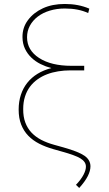

<svg xmlns="http://www.w3.org/2000/svg" viewBox="-20 -757 545 959"><path d="M73.2 -209.5Q73.2 -249.6 84.2 -283.2Q95.2 -316.8 116.1 -343.2Q137.1 -369.7 167.4 -388.3Q197.8 -407 236.5 -416.9Q208.1 -424.4 182.2 -437.3Q156.2 -450.3 136.4 -469.5Q116.5 -488.6 104.6 -513.8Q92.7 -539.1 92.3 -571Q91.6 -619.3 119.7 -656.6Q147.7 -694.2 194.4 -715.7Q241.1 -737.2 304 -737.2Q371.8 -737.2 426.1 -713.8L420.5 -691.8Q371.8 -714.5 304 -714.5Q263.1 -714.5 228.3 -703.8Q193.5 -693.2 168.5 -674Q143.5 -654.8 129.3 -628.6Q115.1 -602.3 115.1 -571Q115.1 -506.4 175.4 -467.3Q235.8 -428.3 336.6 -428.3H400.6V-405.5H331Q300.1 -405.5 270.6 -400.7Q241.1 -396 215 -386Q188.9 -376.1 167.1 -360.4Q145.2 -344.8 129.4 -323.5Q113.6 -302.2 104.8 -274.5Q95.9 -246.8 95.9 -212.4Q95.5 -174 106.4 -145.1Q117.2 -116.1 137.4 -94.6Q157.7 -73.2 186.1 -58.4Q214.5 -43.7 249.3 -34.1L297.6 -20.6Q372.2 0.4 402 21Q431.8 41.9 431.8 73.9Q431.8 96.2 418.3 122.9Q404.8 149.5 375.7 181.8L359.4 166.2Q384.9 139.6 397.4 115.4Q409.8 91.3 409.1 73.9Q408.4 50.4 381.7 34.1Q368.3 25.9 345.3 17.6Q322.4 9.2 289.1 0L246.4 -12.1Q207.7 -23.1 176 -39.2Q144.2 -55.4 121.3 -79Q98.4 -102.6 85.8 -134.8Q73.2 -166.9 73.2 -209.5Z"/></svg>

Font: Inter P Thin
Style: Regular
Weight: 100
Designer: Rasmus Andersson
Foundry: rsms
Version: Version 3.018;git-588b23468